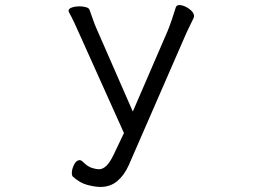

<svg xmlns="http://www.w3.org/2000/svg" viewBox="-20 -732 1040 759"><path d="M470 -206 292 -602Q285 -618 274.5 -640.5Q264 -663 253 -683Q251 -687 251 -689Q251 -698 264.5 -702.5Q278 -707 294 -707Q308 -707 320 -703.5Q332 -700 334 -693Q339 -680 347 -656.5Q355 -633 362 -618L505 -291L642 -608Q650 -627 659 -653.5Q668 -680 675 -703Q678 -712 689 -712Q700 -712 713.5 -705.5Q727 -699 737 -689Q747 -679 747 -668Q747 -666 746.5 -664Q746 -662 745 -660Q738 -645 728.5 -626Q719 -607 710 -586L489 -79Q471 -39 443.5 -16Q416 7 377 7Q357 7 327 -0.5Q297 -8 269 -33Q264 -37 264 -48Q264 -64 273 -81.5Q282 -99 295 -99Q301 -99 309 -91Q326 -74 342.5 -68.5Q359 -63 372 -63Q386 -63 400 -76Q414 -89 429 -120Z"/></svg>

Font: Moon Stars Kai HW
Style: Regular
Weight: 400
Designer: GuiWonder
Version: Version 1.101